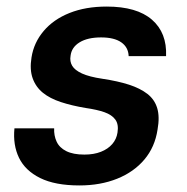

<svg xmlns="http://www.w3.org/2000/svg" viewBox="-20 -553 571 585"><path d="M222 12Q148 12 102.5 -10.5Q57 -33 38 -72Q19 -111 24 -162H145Q144 -140 152.5 -121.5Q161 -103 182 -92.5Q203 -82 237 -82Q266 -82 287.5 -90.5Q309 -99 322 -114Q335 -129 338 -149Q342 -174 331.5 -188.5Q321 -203 298.5 -211Q276 -219 241 -224Q199 -231 165.5 -242Q132 -253 110.5 -270.5Q89 -288 79.5 -314.5Q70 -341 76 -378Q83 -423 113 -458.5Q143 -494 192 -513.5Q241 -533 305 -533Q397 -533 443 -493Q489 -453 486 -382H372Q371 -409 349.5 -424Q328 -439 288 -439Q247 -439 222.5 -424Q198 -409 195 -383Q192 -366 200 -352.5Q208 -339 230 -329Q252 -319 292 -313Q339 -306 373 -295Q407 -284 429 -267Q451 -250 459 -223.5Q467 -197 460 -158Q452 -105 420 -67Q388 -29 337 -8.5Q286 12 222 12Z"/></svg>

Font: DM Sans 10pt SemiBold
Style: Italic
Weight: 600
Italic angle: -10°
Version: Version 4.004;gftools[0.9.30]